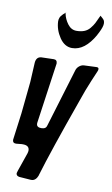

<svg xmlns="http://www.w3.org/2000/svg" viewBox="-107 -1068 649 1115"><g transform="rotate(10 217.0 -510.5)"><path d="M155 -940Q155 -964 170 -978L176 -985Q180 -989 182 -990L189 -996Q189 -1000 193 -1000L189 -996Q189 -993 190 -991Q196 -960 217 -932Q238 -904 269 -904Q295 -904 314.5 -911.5Q334 -919 348 -936Q362 -953 369.5 -967.5Q377 -982 389 -1009V-1008Q392 -1014 392 -1015L395 -1012Q397 -1010 400 -1007.5Q403 -1005 404 -1004L410 -998Q419 -990 419 -972Q419 -954 401 -918L392 -901L393 -902Q336 -801 261 -801Q217 -801 187 -845.5Q157 -890 155 -940ZM347 -714 420 -717H422Q434 -717 434 -707Q434 -700 431 -694L405 -633Q380 -574 356 -503Q246 -195 199 -38L200 -39Q187 -6 162 -6H157L90 -11Q71 -14 71 -30Q71 -32 75 -44L113 -154Q116 -164 116 -171Q116 -201 78 -201H71L40 -198H35Q17 -198 17 -218Q17 -219 17.5 -221Q18 -223 18 -225L38 -377L57 -565Q58 -584 60 -622.5Q62 -661 63 -680Q66 -715 96 -717L167 -719H169Q189 -719 189 -696Q189 -692 188 -690L138 -338V-334Q138 -312 166 -312Q194 -312 198 -333V-332L302 -675Q306 -691 319 -702Q332 -713 347 -714Z"/></g></svg>

Font: Bangerz Fix
Style: Regular
Weight: 400
Designer: vernon adams
Foundry: Vernon Adams
Version: Version 2.10;December 28, 2023;FontCreator 13.0.0.2683 64-bi